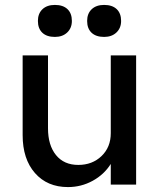

<svg xmlns="http://www.w3.org/2000/svg" viewBox="-20 -750 645 780"><path d="M256 10Q172 10 122 -47Q72 -104 72 -201V-525H175V-229Q175 -160 207.5 -120Q240 -80 298 -80Q355 -80 392.5 -116Q430 -152 430 -209V-525H533V0H430V-84Q403 -41 356.5 -15.5Q310 10 256 10ZM134 -665Q134 -695 152.5 -712.5Q171 -730 203 -730Q236 -730 254 -713Q272 -696 272 -665Q272 -636 253 -618Q234 -600 203 -600Q170 -600 152 -617Q134 -634 134 -665ZM334 -665Q334 -695 352.5 -712.5Q371 -730 403 -730Q436 -730 454 -713Q472 -696 472 -665Q472 -636 453 -618Q434 -600 403 -600Q370 -600 352 -617Q334 -634 334 -665Z"/></svg>

Font: Easer Grotesk
Style: Regular
Weight: 400
Designer: Boardeaser, Bonnie Shaver-Troup, Thomas Jockin
Foundry: Lexend
Version: Version 1.008;Glyphs 3.1.2 (3151)